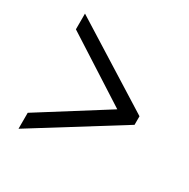

<svg xmlns="http://www.w3.org/2000/svg" viewBox="-121 -717 707 719"><g transform="rotate(30 233.0 -358.0)"><path d="M48 -109 417 -339V-376L48 -607V-539L332 -357L48 -178Z"/></g></svg>

Font: Noto Serif Georgian Condensed Medium
Style: Regular
Weight: 500
Width: 3
Designer: Monotype Design Team, Akaki Razmadze
Foundry: Google LLC
Version: Version 2.003